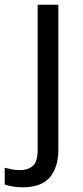

<svg xmlns="http://www.w3.org/2000/svg" viewBox="-75 -649 353 816"><path d="M22 147Q-3 147 -22 143.5Q-41 140 -55 135V64Q-40 68 -24 71Q-8 74 11 74Q43 74 64 56.5Q85 39 85 -10V-629H173V-13Q173 62 137 104.5Q101 147 22 147Z"/></svg>

Font: Noto Sans Telugu UI
Style: Regular
Weight: 400
Designer: Jelle Bosma - Monotype Design Team
Foundry: Monotype Imaging Inc.
Version: Version 2.005; ttfautohint (v1.8.4.7-5d5b)